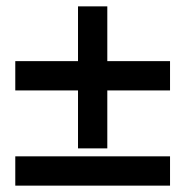

<svg xmlns="http://www.w3.org/2000/svg" viewBox="-20 -528 575 603"><path d="M28 -37V55H514V-37ZM28 -244H225V-62H317V-244H514V-336H317V-508H225V-336H28Z"/></svg>

Font: Charger Pro
Style: ExBdSuExt
Weight: 400
Designer: Jasper
Foundry: Cannot Into Space Fonts
Version: Version 1.09